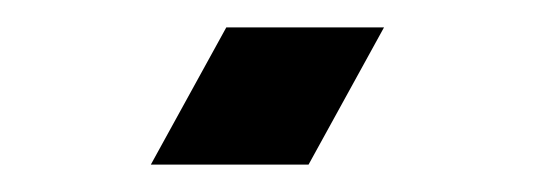

<svg xmlns="http://www.w3.org/2000/svg" viewBox="-20 -830 391 140"><path d="M90 -710H205L260 -810H145Z"/></svg>

Font: Grotesk 03
Style: Bold
Weight: 500
Designer: Frank Adebiaye, contributions by Jérémy Landes, Ariel Martín Pérez
Foundry: Velvetyne Type Foundry
Version: Version 3.000;Glyphs 3.1.2 (3150)